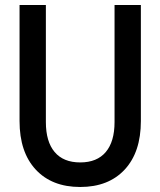

<svg xmlns="http://www.w3.org/2000/svg" viewBox="-20 -730 640 766"><path d="M58 -247V-710H163V-243Q163 -165 198 -123.5Q233 -82 300 -82Q367 -82 402 -123.5Q437 -165 437 -243V-710H542V-247Q542 -123 477.5 -53.5Q413 16 300 16Q187 16 122.5 -53.5Q58 -123 58 -247Z"/></svg>

Font: Txt Mono Medium
Style: Regular
Weight: 500
Monospace: yes
Designer: Open Source
Foundry: XRLN
Version: Version 1.0